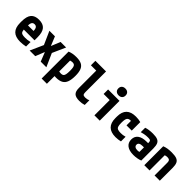

<svg xmlns="http://www.w3.org/2000/svg" viewBox="215 -2060 3571 3571"><g transform="rotate(45 2000.0 -275.0)"><path d="M288 10Q162 10 101 -51.5Q40 -113 40 -240V-280Q40 -409 90.5 -469.5Q141 -530 250 -530Q359 -530 409.5 -469.5Q460 -409 460 -280V-199H108V-309H350L326 -274Q326 -351 309 -381.5Q292 -412 251 -412Q210 -412 193 -381.5Q176 -351 176 -274V-246Q176 -188 185.5 -158.5Q195 -129 221.5 -118.5Q248 -108 300 -108Q329 -108 358 -111Q387 -114 430 -124V-6Q397 1 360 5.5Q323 10 288 10Z M530 0 646 -260 530 -520H676L748 -343H752L824 -520H970L854 -260L970 0H822L752 -177H748L678 0Z M1056 -498Q1129 -530 1232 -530Q1318 -530 1369 -504.5Q1420 -479 1443 -422Q1466 -365 1466 -270Q1466 -169 1443 -107.5Q1420 -46 1368.5 -18Q1317 10 1233 10Q1205 10 1177.5 7Q1150 4 1125 -1L1159 -124Q1188 -115 1208 -111.5Q1228 -108 1244 -108Q1277 -108 1295.5 -122Q1314 -136 1321 -170.5Q1328 -205 1328 -267Q1328 -322 1321 -353Q1314 -384 1297 -397Q1280 -410 1250 -410Q1233 -410 1213 -405.5Q1193 -401 1163 -390L1194 -462V210H1056Z M1843 10Q1750 10 1710 -27.5Q1670 -65 1670 -153V-612H1530V-730H1810V-187Q1810 -143 1823.5 -127.5Q1837 -112 1877 -112Q1903 -112 1926.5 -117Q1950 -122 1970 -131V-9Q1939 1 1908 5.5Q1877 10 1843 10Z M2234 0V-402H2074V-520H2374V0ZM2289.5 -580Q2246 -580 2220 -604Q2194 -628 2194 -670Q2194 -712.4 2220.1 -736.2Q2246.2 -760 2289 -760Q2333 -760 2358.5 -736.2Q2384 -712.4 2384 -670Q2384 -628 2358.5 -604Q2333 -580 2289.5 -580Z M2797 10Q2546 10 2546 -240V-280Q2546 -530 2798 -530Q2868 -530 2926 -514V-290H2788V-495L2860 -390Q2842 -398 2820.5 -403Q2799 -408 2777 -408Q2727 -408 2706.5 -377.5Q2686 -347 2686 -270V-250Q2686 -194 2696.5 -164Q2707 -134 2734.5 -123Q2762 -112 2813 -112Q2843 -112 2867.5 -115.5Q2892 -119 2926 -128V-6Q2897 1 2864.5 5.5Q2832 10 2797 10Z M3267 10Q3156 10 3095.5 -36Q3035 -82 3035 -167Q3035 -251 3095.5 -295.5Q3156 -340 3271 -340H3376V-230H3273Q3173 -230 3173 -168Q3173 -137 3196 -120.5Q3219 -104 3261 -104Q3286 -104 3305.5 -110.5Q3325 -117 3343 -131L3307 -58V-336Q3307 -371 3302 -387.5Q3297 -404 3280.5 -409Q3264 -414 3230 -414Q3205 -414 3182 -412Q3159 -410 3131.5 -404.5Q3104 -399 3065 -388V-504Q3101 -517 3147 -523.5Q3193 -530 3245 -530Q3322 -530 3365.5 -513Q3409 -496 3427 -454.5Q3445 -413 3445 -340V-22Q3411 -7 3363 1.5Q3315 10 3267 10Z M3546 -498Q3587.4 -515 3634.2 -522.5Q3681 -530 3739.8 -530Q3822.5 -530 3868.7 -513Q3915 -496 3934.5 -454.5Q3954 -413 3954 -340V0H3816V-332Q3816 -362.4 3809 -379.2Q3802 -396 3785.7 -403Q3769.4 -410 3740 -410Q3724 -410 3711 -407.5Q3698 -405 3681 -398Q3664 -391 3636 -376L3684 -462V0H3546Z"/></g></svg>

Font: M PLUS 1 Code
Style: Regular
Weight: 400
Designer: Coji Morishita
Foundry: UNDERFOREST DESIGN
Version: Version 1.005